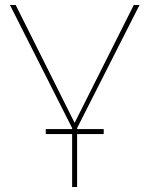

<svg xmlns="http://www.w3.org/2000/svg" viewBox="-20 -539 601 772"><path d="M270 213V0H164V-20H270V-24L20 -519H43L280 -45L518 -519H541L290 -24V-20H397V0H290V213Z"/></svg>

Font: Raleway
Style: Thin
Weight: 100
Designer: Matt McInerney, Pablo Impallari, Rodrigo Fuenzalida
Foundry: Matt McInerney, Pablo Impallari, Rodrigo Fuenzalida
Version: Version 3.000